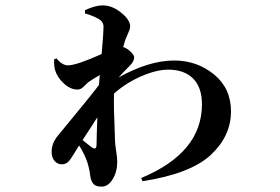

<svg xmlns="http://www.w3.org/2000/svg" viewBox="-20 -628 1040 714"><path d="M320 -81Q339 -67 339 -90Q339 -98 340 -133Q341 -168 342 -192Q336 -182 317 -153Q298 -124 287 -107ZM296 -578V-590Q334 -608 362 -608Q397 -608 430.5 -581Q464 -554 464 -530Q464 -523 461 -515.5Q458 -508 453 -496.5Q448 -485 445 -477Q440 -461 438 -453Q439 -453 442 -451.5Q445 -450 446 -450Q458 -444 468.5 -433Q479 -422 479 -415Q479 -399 462 -383Q435 -356 421 -340Q534 -403 628 -403Q712 -403 775.5 -351.5Q839 -300 839 -214Q839 -122 764 -52Q689 18 510 46L505 34Q731 -60 731 -240Q731 -303 698 -336Q665 -369 606 -369Q562 -369 505.5 -344.5Q449 -320 404 -280V-277Q402 -242 408 -99Q409 -85 412.5 -62.5Q416 -40 416 -27Q416 11 399 38.5Q382 66 358 66Q337 66 328 56.5Q319 47 316 28Q311 -12 299 -40Q287 -68 274 -87L255 -56Q242 -34 233 -25.5Q224 -17 209 -17Q194 -17 183 -29.5Q172 -42 172 -63Q172 -95 194 -122Q323 -278 348 -312L351 -349Q317 -329 308 -322Q304 -319 296 -310.5Q288 -302 282 -298.5Q276 -295 268 -295Q242 -295 217.5 -317.5Q193 -340 185 -367Q181 -379 181 -407L190 -411Q211 -385 233 -385Q264 -385 358 -427Q365 -506 365 -528Q365 -548 346 -558Q325 -570 296 -578Z"/></svg>

Font: Swei Spring CJKtc
Style: Bold
Weight: 700
Version: Version 1.021